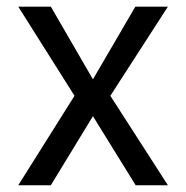

<svg xmlns="http://www.w3.org/2000/svg" viewBox="-20 -550 553 570"><path d="M255.9 -314.5 381.8 -530.3H478.5L307.6 -265.6L478.5 0H382.8L255.9 -205.1L130.9 0H34.2L201.2 -265.6L34.2 -530.3H130.9Z"/></svg>

Font: Pretendard GOV Variable
Style: Regular
Weight: 400
Designer: Base glyphs from Inter by Rasmus Andersson; Hangul glyphs from Noto Sans CJK(Source Han Sans) by Jang Soo-young and Kang
Foundry: Kil Hyung-jin
Version: Version 1.307;Glyphs 3.2 (3192)